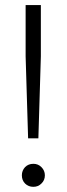

<svg xmlns="http://www.w3.org/2000/svg" viewBox="-20 -720 260 750"><path d="M89.8 -179.7Q87.9 -259.8 80.1 -500Q80.1 -549.8 80.1 -700.2Q94.7 -700.2 139.6 -700.2Q139.6 -650.4 139.6 -500Q137.7 -419.9 129.9 -179.7Q120.1 -179.7 89.8 -179.7ZM110.4 9.8Q90.8 9.8 78.1 -2.9Q65.4 -15.6 65.4 -35.2Q65.4 -53.7 78.1 -67.4Q90.8 -80.1 110.4 -80.1Q128.9 -80.1 141.6 -67.4Q155.3 -53.7 155.3 -35.2Q155.3 -15.6 141.6 -2.9Q128.9 9.8 110.4 9.8Z"/></svg>

Font: LeFont
Style: ExtraLight
Weight: 200
Designer: Leryon MEDIA
Version: Version 1.0